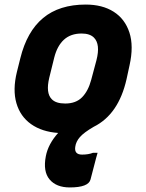

<svg xmlns="http://www.w3.org/2000/svg" viewBox="-20 -572 640 842"><path d="M181 113Q191 60 235 11Q164 6 116.5 -27.5Q69 -61 52 -119.5Q35 -178 54 -256L69 -316Q98 -434 169 -493Q240 -552 356 -552Q429 -552 478.5 -520.5Q528 -489 547.5 -429.5Q567 -370 548 -285L535 -225Q500 -70 391 -16Q348 9 330.5 29Q313 49 310 72Q305 106 340 106Q368 106 388 98H408Q405 108 401.5 121Q398 134 392.5 155.5Q387 177 377 215Q368 250 286 250Q227 250 197.5 215Q168 180 181 113ZM338 -425Q290 -425 260.5 -398Q231 -371 218 -320L196 -231Q180 -164 207 -137Q225 -118 266 -118Q313 -118 340 -145.5Q367 -173 380 -222L403 -308Q421 -378 392 -407Q374 -425 338 -425Z"/></svg>

Font: Recursive Sn Lnr St XBd
Style: Italic
Weight: 800
Italic angle: -15°
Version: Version 1.079;hotconv 1.0.112;makeotfexe 2.5.65598; ttfautoh